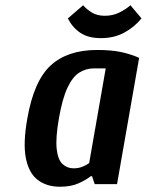

<svg xmlns="http://www.w3.org/2000/svg" viewBox="-20 -700 558 730"><path d="M208 10Q158 10 124 -15.5Q90 -41 78.5 -98Q67 -155 84 -250Q109 -393 173 -451.5Q237 -510 349 -510Q402 -510 438.5 -502.5Q475 -495 509 -480L425 0H340L330 -30H325Q306 -15 277.5 -2.5Q249 10 208 10ZM260 -60Q279 -60 294.5 -66.5Q310 -73 319 -80L382 -440H337Q307 -440 281.5 -424Q256 -408 236.5 -366.5Q217 -325 204 -250Q191 -175 195.5 -134Q200 -93 217.5 -76.5Q235 -60 260 -60ZM364 -555Q315 -555 285 -575.5Q255 -596 238 -630L296 -680Q309 -665 329 -652.5Q349 -640 379 -640Q409 -640 434 -652.5Q459 -665 476 -680L518 -630Q490 -596 451.5 -575.5Q413 -555 364 -555Z"/></svg>

Font: Cuprum
Style: Bold Italic
Weight: 700
Italic angle: -10°
Designer: Jovanny Lemonad
Foundry: Jovanny Lemonad
Version: Version 3.000